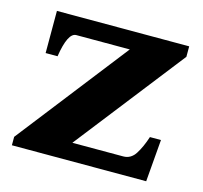

<svg xmlns="http://www.w3.org/2000/svg" viewBox="-76 -554 674 638"><g transform="rotate(15 260.5 -235.0)"><path d="M16 -29 312 -409H128Q99 -409 86 -325H45V-470H500V-434L208 -60H383Q409 -60 424.5 -84Q440 -108 452 -145H490L478 0H16Z"/></g></svg>

Font: Taviraj
Style: Bold
Weight: 700
Designer: Katatrad Team
Foundry: CadsonDemak
Version: Version 1.001